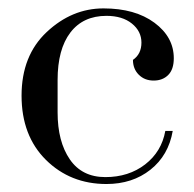

<svg xmlns="http://www.w3.org/2000/svg" viewBox="-20 -437 468 464"><path d="M301.3 -292.3Q321.8 -306.4 321.8 -334Q321.8 -361.5 298.7 -380.1Q275.6 -398.7 237.2 -398.7Q180.8 -398.7 150 -358.3Q119.2 -317.9 119.2 -243.6V-165.4Q119.2 -94.9 148.7 -51.9Q178.2 -9 234.6 -9Q291 -9 330.8 -39.7Q370.5 -70.5 379.5 -120.5H397.4Q387.2 -61.5 343.6 -26.9Q300 7.7 237.2 7.7Q150 7.7 91 -50.6Q32.1 -109 32.1 -205.8Q32.1 -302.6 92.9 -359.6Q153.8 -416.7 230.1 -416.7Q306.4 -416.7 353.2 -382.1Q400 -347.4 400 -296.2Q400 -269.2 386.5 -255.8Q373.1 -242.3 351.3 -242.3Q329.5 -242.3 315.4 -256.4Q301.3 -270.5 301.3 -292.3Z"/></svg>

Font: Suranna
Style: Regular
Weight: 400
Version: Version 1.0.5; ttfautohint (v1.2.42-39fb)